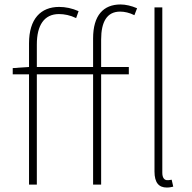

<svg xmlns="http://www.w3.org/2000/svg" viewBox="-20 -827 861 860"><path d="M727 13C740 13 747 11 756 9L749 -22C738 -20 734 -20 729 -20C716 -20 707 -31 707 -53V-794H672V-59C672 -8 692 13 727 13ZM37 -494H110V0H145V-494H397V0H433V-494H557V-527H433V-650C433 -729 459 -775 518 -775C538 -775 560 -770 582 -759L594 -790C569 -801 542 -807 520 -807C443 -807 397 -758 397 -655V-527H145V-628C145 -714 178 -764 244 -764C268 -764 294 -759 321 -746L332 -777C303 -790 273 -796 245 -796C163 -796 110 -743 110 -633V-527L37 -522Z"/></svg>

Font: Noto Sans CJK HK Thin
Style: Regular
Weight: 100
Designer: Ryoko NISHIZUKA 西塚涼子 (kana, bopomofo & ideographs); Paul D. Hunt (Latin, Greek & Cyrillic); Sandoll Communications 산돌커뮤니
Foundry: Adobe
Version: Version 2.004;hotconv 1.0.118;makeotfexe 2.5.65603